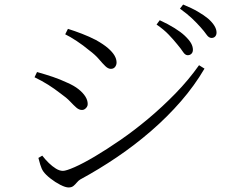

<svg xmlns="http://www.w3.org/2000/svg" viewBox="-20 -816 1040 845"><path d="M806 -573Q795 -573 785.5 -587.5Q776 -602 760 -621Q744 -641 722.5 -663.5Q701 -686 669 -708L683 -727Q720 -710 748 -692.5Q776 -675 793 -659Q813 -640 821 -625.5Q829 -611 829 -597Q829 -586 822.5 -579.5Q816 -573 806 -573ZM282 9Q268 9 245.5 -2.5Q223 -14 202 -30.5Q181 -47 171 -61Q163 -72 157 -92Q151 -112 149 -121L166 -131Q180 -113 195 -98.5Q210 -84 226 -74Q242 -64 257 -64Q271 -64 308.5 -80.5Q346 -97 397.5 -127.5Q449 -158 510 -200Q571 -242 633 -294Q695 -346 752.5 -405Q810 -464 856 -529L880 -514Q836 -439 776.5 -370.5Q717 -302 645.5 -240Q574 -178 495 -124.5Q416 -71 333 -26Q325 -21 318 -12.5Q311 -4 303 2.5Q295 9 282 9ZM341 -332Q328 -332 316 -342.5Q304 -353 288.5 -369.5Q273 -386 246 -405Q219 -426 192 -443Q165 -460 132 -476L143 -499Q182 -488 213 -477.5Q244 -467 276 -452Q306 -439 325.5 -423.5Q345 -408 355.5 -391.5Q366 -375 366 -358Q366 -351 362.5 -345.5Q359 -340 353.5 -336Q348 -332 341 -332ZM468 -513Q456 -513 444 -524.5Q432 -536 415.5 -555.5Q399 -575 372 -595Q347 -616 317.5 -635.5Q288 -655 267 -665L279 -689Q308 -680 340.5 -667.5Q373 -655 402 -640Q436 -621 455.5 -604Q475 -587 484 -571.5Q493 -556 493 -541Q493 -530 486.5 -521.5Q480 -513 468 -513ZM911 -649Q899 -649 889 -663.5Q879 -678 862 -697Q845 -716 825 -735Q805 -754 772 -778L786 -796Q823 -781 850.5 -765Q878 -749 896 -734Q933 -701 933 -673Q933 -662 927 -655.5Q921 -649 911 -649Z"/></svg>

Font: Noto Serif HK ExtraLight Light
Style: Regular
Weight: 300
Version: Version 2.002-H1;hotconv 1.1.0;makeotfexe 2.6.0